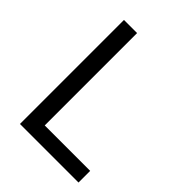

<svg xmlns="http://www.w3.org/2000/svg" viewBox="-204 -823 932 932"><g transform="rotate(45 262.0 -357.0)"><path d="M97 0V-714H187V-80H499V0Z"/></g></svg>

Font: Noto Sans Pahawh Hmong
Style: Regular
Weight: 400
Designer: Monotype Design Team
Foundry: Monotype Imaging Inc.
Version: Version 2.001; ttfautohint (v1.8.4.7-5d5b)